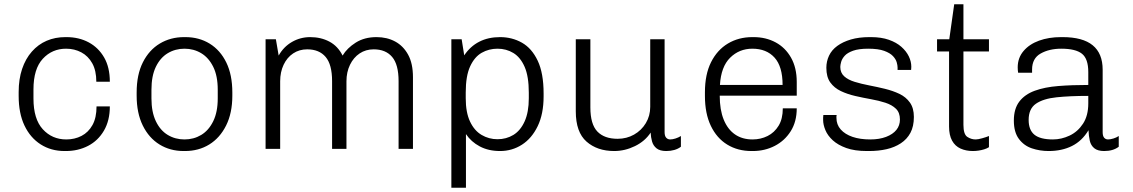

<svg xmlns="http://www.w3.org/2000/svg" viewBox="-20 -694 5281 895"><path d="M281 10Q218 10 169.5 -21Q121 -52 94 -109Q67 -166 67 -247V-265Q67 -325 83 -372.5Q99 -420 128.5 -453.5Q158 -487 197.5 -504Q237 -521 285 -521H290Q348 -521 393.5 -496.5Q439 -472 465.5 -426Q492 -380 492 -313H429Q429 -365 410 -399Q391 -433 359 -450Q327 -467 288 -467Q223 -467 179.5 -420Q136 -373 136 -277V-235Q136 -139 179.5 -91.5Q223 -44 289 -44Q328 -44 360 -60.5Q392 -77 411 -111Q430 -145 430 -198H492Q492 -132 464.5 -85Q437 -38 390.5 -14Q344 10 287 10Z M836 10Q773 10 723.5 -20.5Q674 -51 645.5 -109Q617 -167 617 -248V-263Q617 -346 646 -403.5Q675 -461 725 -491Q775 -521 838 -521H844Q908 -521 957.5 -490.5Q1007 -460 1035 -402.5Q1063 -345 1063 -263V-248Q1063 -167 1034 -109Q1005 -51 955.5 -20.5Q906 10 842 10ZM840 -44Q883 -44 918 -65Q953 -86 974 -129Q995 -172 995 -235V-276Q995 -340 974 -382.5Q953 -425 918 -446Q883 -467 840 -467Q797 -467 762 -446Q727 -425 706.5 -382.5Q686 -340 686 -276V-235Q686 -172 706.5 -129Q727 -86 762 -65Q797 -44 840 -44Z M1218 0V-511H1266L1279 -435Q1302 -476 1341 -498.5Q1380 -521 1426 -521Q1476 -521 1515.5 -500Q1555 -479 1577 -435Q1598 -470 1638.5 -495.5Q1679 -521 1735 -521Q1784 -521 1822 -500.5Q1860 -480 1882.5 -439Q1905 -398 1905 -334V0H1838V-316Q1838 -393 1808 -428.5Q1778 -464 1722 -464Q1685 -464 1656.5 -445Q1628 -426 1611.5 -392Q1595 -358 1595 -315V0H1528V-316Q1528 -393 1498 -428.5Q1468 -464 1412 -464Q1375 -464 1346.5 -445Q1318 -426 1302 -392Q1286 -358 1286 -315V0Z M2084 181V-511H2132L2144 -436Q2172 -478 2214 -499.5Q2256 -521 2311 -521Q2367 -521 2413 -495Q2459 -469 2486.5 -411Q2514 -353 2514 -258V-245Q2514 -163 2486.5 -106Q2459 -49 2413 -19.5Q2367 10 2311 10Q2257 10 2216.5 -11.5Q2176 -33 2152 -69V181ZM2299 -45Q2340 -45 2373 -65Q2406 -85 2425.5 -128Q2445 -171 2445 -236V-262Q2445 -338 2425.5 -382.5Q2406 -427 2373 -447Q2340 -467 2299 -467Q2259 -467 2225.5 -448Q2192 -429 2171.5 -384.5Q2151 -340 2151 -263V-236Q2151 -170 2171 -127.5Q2191 -85 2225 -65Q2259 -45 2299 -45Z M2843 10Q2764 10 2714 -34Q2664 -78 2664 -175V-511H2732V-193Q2732 -115 2764.5 -81Q2797 -47 2859 -47Q2901 -47 2935.5 -66.5Q2970 -86 2990.5 -120Q3011 -154 3011 -196V-511H3078V-78Q3078 -60 3085.5 -52Q3093 -44 3104 -44Q3115 -44 3129 -48.5Q3143 -53 3154 -60V-10Q3141 0 3123.5 5Q3106 10 3086 10Q3056 10 3040.5 -2.5Q3025 -15 3019.5 -34.5Q3014 -54 3013 -76Q2987 -36 2940 -13Q2893 10 2843 10Z M3483 10Q3419 10 3370 -20Q3321 -50 3293.5 -107.5Q3266 -165 3266 -247V-264Q3266 -347 3294.5 -404Q3323 -461 3373 -491Q3423 -521 3487 -521H3493Q3550 -521 3595.5 -496.5Q3641 -472 3667.5 -425Q3694 -378 3694 -312V-248H3335Q3335 -182 3353.5 -136.5Q3372 -91 3406 -67.5Q3440 -44 3488 -44Q3526 -44 3558 -60Q3590 -76 3609.5 -108Q3629 -140 3629 -189H3694Q3694 -127 3666 -82.5Q3638 -38 3591.5 -14Q3545 10 3489 10ZM3336 -298H3628Q3628 -384 3590.5 -425.5Q3553 -467 3487 -467Q3426 -467 3383.5 -425Q3341 -383 3336 -298Z M4021 10Q3964 10 3925 -4Q3886 -18 3862 -40Q3838 -62 3827.5 -87.5Q3817 -113 3817 -134Q3817 -141 3817 -145.5Q3817 -150 3818 -158H3880Q3879 -154 3879 -151.5Q3879 -149 3879 -145Q3879 -113 3899 -90.5Q3919 -68 3954 -56Q3989 -44 4037 -44Q4079 -44 4110.5 -56Q4142 -68 4158.5 -88.5Q4175 -109 4175 -137Q4175 -169 4156.5 -187Q4138 -205 4107.5 -215Q4077 -225 4040.5 -231.5Q4004 -238 3967 -246.5Q3930 -255 3899.5 -269.5Q3869 -284 3850.5 -309.5Q3832 -335 3832 -378Q3832 -408 3844.5 -434.5Q3857 -461 3883 -480Q3909 -499 3946.5 -510Q3984 -521 4033 -521H4040Q4088 -521 4123.5 -508.5Q4159 -496 4182 -475.5Q4205 -455 4216.5 -431Q4228 -407 4228 -383Q4228 -379 4227.5 -373.5Q4227 -368 4227 -368H4164V-380Q4164 -389 4160 -403.5Q4156 -418 4142.5 -432.5Q4129 -447 4101.5 -457Q4074 -467 4027 -467Q3983 -467 3956.5 -457.5Q3930 -448 3917.5 -434Q3905 -420 3901 -405.5Q3897 -391 3897 -382Q3897 -355 3915 -338.5Q3933 -322 3964 -312.5Q3995 -303 4031.5 -296Q4068 -289 4105 -280Q4142 -271 4172.5 -256.5Q4203 -242 4221.5 -216Q4240 -190 4240 -149Q4240 -105 4224 -75Q4208 -45 4179 -26Q4150 -7 4112.5 1.5Q4075 10 4031 10Z M4515 10Q4483 10 4457.5 -1.5Q4432 -13 4418 -38.5Q4404 -64 4404 -104V-454H4348V-511H4405L4428 -674H4471V-511H4590V-454H4471V-112Q4471 -68 4489 -56Q4507 -44 4528 -44Q4539 -44 4558.5 -49.5Q4578 -55 4590 -60V-8Q4581 -2 4568 2Q4555 6 4541.5 8Q4528 10 4515 10Z M4868 10Q4827 10 4790 -2.5Q4753 -15 4729.5 -46.5Q4706 -78 4706 -132Q4706 -187 4731.5 -220.5Q4757 -254 4803.5 -271Q4850 -288 4913.5 -293Q4977 -298 5053 -298V-358Q5053 -420 5023.5 -443.5Q4994 -467 4927 -467Q4871 -467 4831 -444.5Q4791 -422 4791 -370V-355H4726Q4725 -361 4724.5 -367Q4724 -373 4724 -380Q4724 -424 4751 -456Q4778 -488 4823.5 -504.5Q4869 -521 4926 -521H4933Q5027 -521 5073.5 -483Q5120 -445 5120 -369V-78Q5120 -60 5127 -52Q5134 -44 5145 -44Q5156 -44 5170.5 -48.5Q5185 -53 5195 -60V-10Q5182 0 5165 5Q5148 10 5127 10Q5097 10 5081 -3Q5065 -16 5060 -38Q5055 -60 5054 -87Q5024 -37 4977 -13.5Q4930 10 4868 10ZM4888 -44Q4928 -44 4966 -62Q5004 -80 5028.5 -117.5Q5053 -155 5053 -212V-247Q4968 -247 4905.5 -240.5Q4843 -234 4809 -210.5Q4775 -187 4775 -135Q4775 -88 4802 -66Q4829 -44 4888 -44Z"/></svg>

Font: Chivo ExtraLight
Style: Regular
Weight: 250
Designer: Hector Gatti
Foundry: Omnibus-Type
Version: Version 2.002